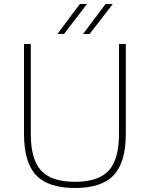

<svg xmlns="http://www.w3.org/2000/svg" viewBox="-20 -920 749 960"><path d="M100 -251V-700H134V-251Q134 -123 185.5 -67Q237 -11 355 -11Q472 -11 523.5 -67Q575 -123 575 -251V-700H609V-251Q609 -109 549 -44.5Q489 20 355 20Q221 20 160.5 -44Q100 -108 100 -251ZM267 -750 379 -900H415L300 -750ZM395 -750 508 -900H544L428 -750Z"/></svg>

Font: Fivo Sans Thin
Style: Regular
Weight: 250
Foundry: Alexander Slobzheninov
Version: 1.0